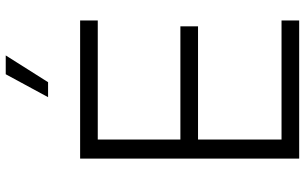

<svg xmlns="http://www.w3.org/2000/svg" viewBox="-212 -826 1038 653"><g transform="rotate(-90 306.5 -499.0)"><path d="M94 -745H564V-685H159V-404H544V-344H159V-60H564V0H94ZM381 -998H445L354 -854H303Z"/></g></svg>

Font: Evergrow Sans
Style: Light
Weight: 300
Foundry: 10Web
Version: Version 1.000